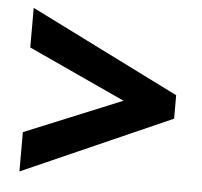

<svg xmlns="http://www.w3.org/2000/svg" viewBox="-44 -760 660 628"><g transform="rotate(5 286.0 -445.5)"><path d="M42 -177V-306L361 -437L42 -584V-714L531 -470V-393Z"/></g></svg>

Font: Noto Sans Kannada UI ExtraBold
Style: Regular
Weight: 800
Designer: Jelle Bosma - Monotype Design Team
Foundry: Monotype Imaging Inc.
Version: Version 2.005; ttfautohint (v1.8.4.7-5d5b)